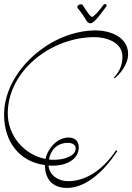

<svg xmlns="http://www.w3.org/2000/svg" viewBox="-20 -886 648 941"><path d="M549 -150C483 -51 399 2 313 2C265 2 221 -28 218 -75C225 -74 233 -74 241 -74C297 -74 366 -100 366 -164C366 -197 344 -212 316 -212C264 -212 216 -164 203 -107C97 -128 18 -222 18 -330C18 -536 227 -704 444 -704C497 -704 580 -681 580 -609C580 -571 569 -538 538 -506L542 -502C587 -540 608 -586 608 -620C608 -710 511 -737 449 -737C227 -737 0 -537 0 -324C0 -193 73 -94 200 -77C201 -3 242 35 308 35C436 35 534 -114 555 -146ZM314 -186C331 -186 351 -178 351 -159C351 -120 292 -103 247 -103C238 -103 229 -103 220 -104C228 -151 260 -186 314 -186ZM487 -862C468 -835 438 -803 432 -803C418 -803 386 -865 381 -865C366 -865 359 -859 359 -852C359 -850 360 -847 362 -845C379 -824 394 -802 403 -786C409 -775 416 -772 424 -772C443 -772 479 -825 502 -856C503 -857 503 -858 503 -859C503 -863 499 -866 495 -866C492 -866 489 -865 487 -862Z"/></svg>

Font: Stalemate
Style: Regular
Weight: 400
Designer: Astigmatic (AOETI)
Foundry: Astigmatic (AOETI)
Version: Version 001.000